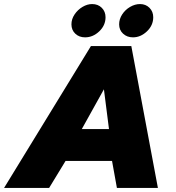

<svg xmlns="http://www.w3.org/2000/svg" viewBox="-50 -926 868 946"><path d="M302 -806Q302 -832 317.5 -855Q333 -878 356.5 -892Q380 -906 404 -906Q433 -906 451.5 -887.5Q470 -869 470 -841Q470 -801 439 -771.5Q408 -742 369 -742Q340 -742 321 -760Q302 -778 302 -806ZM537 -806Q537 -832 552 -855Q567 -878 591 -892Q615 -906 640 -906Q668 -906 686.5 -887.5Q705 -869 705 -841Q705 -801 674 -771.5Q643 -742 605 -742Q576 -742 556.5 -760Q537 -778 537 -806ZM398 -699H597L728 0H526L502 -133H273L192 0H-30ZM487 -290 462 -486 353 -290Z"/></svg>

Font: Prompt ExtraBold
Style: Italic
Weight: 800
Italic angle: -12°
Designer: Katatrad Team
Foundry: CadsonDemak
Version: Version 1.001